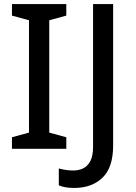

<svg xmlns="http://www.w3.org/2000/svg" viewBox="-20 -734 669 947"><path d="M307 0H39V-57L123 -80V-634L39 -657V-714H307V-657L223 -634V-80L307 -57ZM346 193Q321 193 302 189.5Q283 186 270 180V97Q285 101 303 104Q321 107 341 107Q367 107 389 97Q411 87 425 61.5Q439 36 439 -10V-714H538V-16Q538 92 485.5 142.5Q433 193 346 193Z"/></svg>

Font: Noto Sans Kayah Li Medium
Style: Regular
Weight: 500
Designer: Monotype Design Team, Sérgio Martins
Foundry: Monotype Imaging Inc.
Version: Version 2.002; ttfautohint (v1.8.4.7-5d5b)